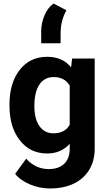

<svg xmlns="http://www.w3.org/2000/svg" viewBox="-20 -860 611 1088"><path d="M33.7 -268.1Q33.7 -389.6 91.6 -463.9Q149.4 -538.1 247.6 -538.1Q334.5 -538.1 382.8 -478.5L388.7 -528.3H516.6V-17.6Q516.6 51.8 485.1 103Q453.6 154.3 396.5 181.2Q339.4 208 262.7 208Q204.6 208 149.4 184.8Q94.2 161.6 65.9 125L128.4 39.1Q181.2 98.1 256.3 98.1Q312.5 98.1 343.8 68.1Q375 38.1 375 -17.1V-45.4Q326.2 9.8 246.6 9.8Q151.4 9.8 92.5 -64.7Q33.7 -139.2 33.7 -262.2ZM174.8 -257.8Q174.8 -186 203.6 -145.3Q232.4 -104.5 282.7 -104.5Q347.2 -104.5 375 -152.8V-375Q346.7 -423.3 283.7 -423.3Q232.9 -423.3 203.9 -381.8Q174.8 -340.3 174.8 -257.8ZM283.7 -839.8 356.4 -801.8Q324.7 -744.1 323.7 -680.2L323.2 -614.7H213.4V-683.1Q213.9 -731.9 233.2 -775.4Q252.4 -818.8 283.7 -839.8Z"/></svg>

Font: RobotoInd
Style: Bold
Weight: 700
Designer: Google
Version: Version 2.001150; 2014